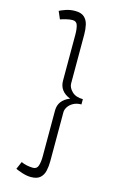

<svg xmlns="http://www.w3.org/2000/svg" viewBox="-160 -896 774 1234"><g transform="rotate(15 227.0 -279.5)"><path d="M179 273Q153.5 273 123.8 263.8Q94 254.5 76 246L98 195Q114 203 135.5 207.5Q157 212 177.5 212Q203 212 211 187Q219 162 219 127V-180Q219 -250 293 -279Q219 -308 219 -379V-686Q219 -721.5 211.8 -746.2Q204.5 -771 179 -771Q159 -771 135.8 -765.2Q112.5 -759.5 98 -754L76 -805Q89 -812 117.2 -822Q145.5 -832 179 -832Q219.5 -832 240 -813.5Q260.5 -795 267.2 -765.2Q274 -735.5 274 -701V-375Q274 -347.5 300 -322.2Q326 -297 373 -297V-262Q341.5 -262 319.2 -249.5Q297 -237 285.5 -219Q274 -201 274 -184V142Q274 177 267.2 206.8Q260.5 236.5 240 254.8Q219.5 273 179 273Z"/></g></svg>

Font: Junction Light
Style: Regular
Weight: 300
Designer: Caroline Hadilaksono
Foundry: Caroline Hadilaksono, Tyler Finck, The League of Moveable Type
Version: Version 2.000; ttfautohint (v1.8.3)